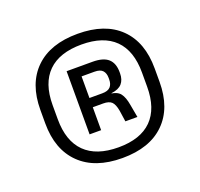

<svg xmlns="http://www.w3.org/2000/svg" viewBox="-77 -733 571 547"><g transform="rotate(-20 208.0 -460.0)"><path d="M208 -271.5Q125 -271.5 79.8 -315.8Q34.5 -360 34.5 -439.5V-480Q34.5 -560 79.8 -604Q125 -648 208 -648Q291 -648 336 -604Q381 -560 381 -480V-439.5Q381 -360 336 -315.8Q291 -271.5 208 -271.5ZM208 -304Q274.5 -304 308.8 -338.2Q343 -372.5 343 -438.5V-481.5Q343 -547.5 308.8 -581.5Q274.5 -615.5 208 -615.5Q141 -615.5 106.5 -581.5Q72 -547.5 72 -481.5V-438.5Q72 -372.5 106.5 -338.2Q141 -304 208 -304ZM251 -367 246 -401Q242.5 -421 234.5 -428.8Q226.5 -436.5 209 -436.5H166.5V-464.5H216.5Q233.5 -464.5 241 -472.5Q248.5 -480.5 248.5 -495V-500Q248.5 -514 241.2 -522Q234 -530 216.5 -530H165.5V-558.5H221Q253.5 -558.5 268.5 -545Q283.5 -531.5 283.5 -504.5V-500.5Q283.5 -481.5 273.5 -470Q263.5 -458.5 241.5 -456L241 -451.5L234 -456Q258 -454 267.2 -442Q276.5 -430 280.5 -405.5L287.5 -367ZM142.5 -367V-558.5H177.5V-455V-443V-367Z"/></g></svg>

Font: Anek Latin Medium
Style: Regular
Weight: 400
Version: Version 1.003